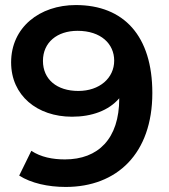

<svg xmlns="http://www.w3.org/2000/svg" viewBox="-20 -730 667 760"><path d="M280 -710C137 -710 24 -622 24 -483C24 -352 127 -268 265 -268C343 -268 410 -292 452 -341V-340C452 -181 369 -99 237 -99C188 -99 142 -108 104 -133L56 -35C103 -5 170 10 240 10C443 10 583 -122 583 -362C583 -587 471 -710 280 -710ZM290 -370C205 -370 150 -416 150 -489C150 -562 206 -608 287 -608C380 -608 432 -556 432 -490C432 -421 374 -370 290 -370Z"/></svg>

Font: Montserrat Lite SemiBold
Style: Regular
Weight: 600
Designer: Julieta Ulanovsky
Foundry: Julieta Ulanovsky
Version: Version 7.200;PS 007.200;hotconv 1.0.88;makeotf.lib2.5.64775